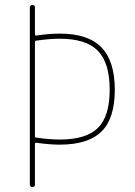

<svg xmlns="http://www.w3.org/2000/svg" viewBox="-20 -750 540 770"><path d="M120.1 -581.1V-204.1Q120.1 -198.2 125 -198.2Q177.7 -190.4 219.7 -190.4Q326.2 -190.4 373 -237.3Q419.9 -284.2 419.9 -389.6Q419.9 -498 372.6 -546.4Q325.2 -594.7 219.7 -594.7Q177.7 -594.7 125 -586.9Q120.1 -586.9 120.1 -581.1ZM99.6 -9.8V-719.7Q99.6 -729.5 109.9 -730Q120.1 -730.5 120.1 -719.7V-612.3Q120.1 -607.4 125 -607.4Q177.7 -615.2 219.7 -615.2Q333 -615.2 386.7 -560.1Q440.4 -504.9 440.4 -389.6Q440.4 -275.4 387.2 -222.7Q334 -169.9 219.7 -169.9Q177.7 -169.9 125 -177.7Q120.1 -177.7 120.1 -172.9V-9.8Q120.1 0 109.9 0Q99.6 0 99.6 -9.8Z"/></svg>

Font: Rounded Mgen+ 1mn thin
Style: Regular
Weight: 100
Designer: [Source Han Sans]
Ryoko NISHIZUKA  (kana & ideographs); Paul D. Hunt (Latin, Greek & Cyrillic); Wenlong ZHANG  (bopomofo
Version: Version 1.059.20150602